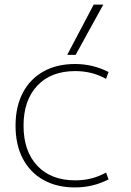

<svg xmlns="http://www.w3.org/2000/svg" viewBox="-20 -810 571 840"><path d="M308 10Q228 10 169.5 -23Q111 -56 79.5 -116.5Q48 -177 48 -260Q48 -343 79.5 -403.5Q111 -464 169.5 -497Q228 -530 308 -530Q347 -530 383 -521.5Q419 -513 455 -495L444 -465Q411 -483 378 -491Q345 -499 309 -499Q203 -499 143 -435Q83 -371 83 -260Q83 -149 143 -85Q203 -21 309 -21Q345 -21 378 -29Q411 -37 444 -55L455 -25Q419 -7 383 1.5Q347 10 308 10ZM311 -570H274L390 -790H432Z"/></svg>

Font: M PLUS 1 ExtraLight
Style: Regular
Weight: 250
Version: Version 1.001